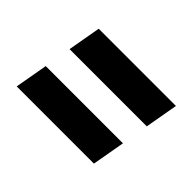

<svg xmlns="http://www.w3.org/2000/svg" viewBox="-72 -634 637 637"><g transform="rotate(45 246.5 -315.0)"><path d="M436.5 -363.3H74.2L94.7 -479.5H457ZM399.9 -151.9H37.6L58.1 -267.6H420.4Z"/></g></svg>

Font: TypoPRO Roboto
Style: Bold Italic
Weight: 700
Italic angle: -12°
Designer: Google
Version: Version 2.136; 2016